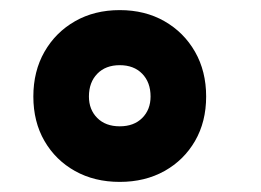

<svg xmlns="http://www.w3.org/2000/svg" viewBox="-20 -675 516 380"><path d="M46 -484Q46 -534 68 -572.5Q90 -611 128.5 -633Q167 -655 217 -655Q267 -655 305.5 -633Q344 -611 366 -572.5Q388 -534 388 -484Q388 -434 366 -396Q344 -358 305.5 -336.5Q267 -315 217 -315Q167 -315 128.5 -336.5Q90 -358 68 -396Q46 -434 46 -484ZM156 -484Q156 -458 172.5 -441.5Q189 -425 217 -425Q245 -425 261.5 -441.5Q278 -458 278 -484Q278 -512 261.5 -529Q245 -546 217 -546Q189 -546 172.5 -529Q156 -512 156 -484Z"/></svg>

Font: Noto Sans Syriac Western Black
Style: Regular
Weight: 900
Designer: Patrick Giasson and the Monotype Design Team
Foundry: Monotype Imaging Inc.
Version: Version 3.000; ttfautohint (v1.8.4.7-5d5b)